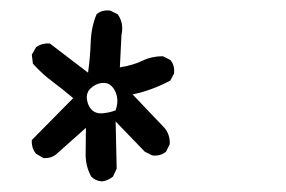

<svg xmlns="http://www.w3.org/2000/svg" viewBox="-20 -291 540 362"><path d="M172 51Q160 50 152 42Q141 22 141.5 -1.5Q142 -25 142 -50L87 -1Q77 8 62 7L48 -1Q39 -12 40 -27L118 -106Q98 -123 78.5 -137.5Q59 -152 42 -171L40 -188L48 -202Q59 -210 74 -209L146 -154Q150 -182 151 -211Q152 -240 162 -264Q172 -273 188 -271L202 -264Q214 -247 209 -225L206 -164Q231 -168 248.5 -176.5Q266 -185 287 -185L301 -178Q310 -168 308 -152L301 -139Q284 -130 266.5 -123.5Q249 -117 230 -113L290 -50Q301 -37 300 -19L293 -5Q282 4 267 2L253 -5L198 -62L200 27L193 42Q183 50 172 51ZM198 -83Q203 -97 200.5 -109Q198 -121 190.5 -128.5Q183 -136 171.5 -134.5Q160 -133 151 -124.5Q142 -116 144 -103Q146 -90 154 -83Q162 -76 175 -77.5Q188 -79 198 -83Z"/></svg>

Font: NaniFont Regular
Style: Regular
Weight: 400
Designer: Nanigashitei
Version: Version 1.036